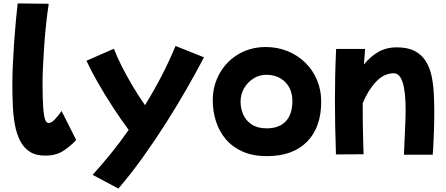

<svg xmlns="http://www.w3.org/2000/svg" viewBox="-20 -828 2601 1119"><path d="M243 79Q188 79 152.5 55.5Q117 32 96.5 -9Q76 -50 66.5 -103Q57 -156 54.5 -216.5Q52 -277 52 -338Q52 -391 55 -454.5Q58 -518 62.5 -583.5Q67 -649 72.5 -707Q78 -765 83 -808L264 -806Q256 -755 249 -690.5Q242 -626 237.5 -560Q233 -494 230.5 -438Q228 -382 228 -349Q228 -258 231.5 -206Q235 -154 242.5 -132.5Q250 -111 263 -111Q280 -111 300 -132.5Q320 -154 339 -181L424 -12Q393 22 350 50.5Q307 79 243 79Z M670 271 520 191Q576 129 629 63.5Q682 -2 730 -71Q683 -134 636 -206.5Q589 -279 549 -349Q509 -419 484 -474L644 -544Q662 -496 690.5 -440Q719 -384 753.5 -326Q788 -268 825 -215Q933 -390 1003 -560L1169 -494Q1124 -408 1067.5 -309.5Q1011 -211 946.5 -109.5Q882 -8 812 89.5Q742 187 670 271Z M1535 82Q1455 82 1395.5 56Q1336 30 1297 -15.5Q1258 -61 1239 -120Q1220 -179 1220 -244Q1220 -310 1243.5 -366.5Q1267 -423 1308.5 -465Q1350 -507 1406 -530.5Q1462 -554 1528 -554Q1597 -554 1656 -530Q1715 -506 1759 -463Q1803 -420 1827.5 -362Q1852 -304 1852 -236Q1852 -85 1769 -1.5Q1686 82 1535 82ZM1534 -80Q1607 -80 1645.5 -121Q1684 -162 1684 -239Q1684 -308 1642 -350Q1600 -392 1532 -392Q1491 -392 1457 -370.5Q1423 -349 1402.5 -313.5Q1382 -278 1382 -235Q1382 -197 1397.5 -161Q1413 -125 1447 -102.5Q1481 -80 1534 -80Z M1938 72Q1935 -16 1933.5 -91Q1932 -166 1932 -239Q1932 -312 1933.5 -385.5Q1935 -459 1939 -543H2108Q2104 -498 2101 -452Q2135 -495 2182 -523.5Q2229 -552 2293 -552Q2356 -552 2396.5 -531Q2437 -510 2460.5 -473Q2484 -436 2494.5 -388.5Q2505 -341 2508 -286.5Q2511 -232 2511 -177Q2511 -117 2509 -62Q2507 -7 2505 30Q2503 67 2502 74H2334Q2336 33 2338 -13.5Q2340 -60 2342 -105.5Q2344 -151 2344 -188Q2344 -401 2275 -401Q2218 -401 2171.5 -351.5Q2125 -302 2094 -227Q2094 -217 2094 -207Q2094 -159 2094.5 -107.5Q2095 -56 2096.5 -9.5Q2098 37 2099 71Z"/></svg>

Font: Mochiy Pop P One
Style: Regular
Weight: 400
Designer: FONTDASU
Foundry: FONTDASU / Google Inc. / Adobe
Version: Version 2.000